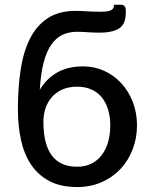

<svg xmlns="http://www.w3.org/2000/svg" viewBox="-20 -766 624 794"><path d="M299 -76.5Q332.5 -76.5 358 -89.2Q383.5 -102 400.8 -124.8Q418 -147.5 427 -178.8Q436 -210 436 -246.5Q436 -283 427 -312.8Q418 -342.5 400.8 -363.5Q383.5 -384.5 358 -396Q332.5 -407.5 299 -407.5Q264 -407.5 238 -396Q212 -384.5 194.5 -364.5Q177 -344.5 168.2 -318.2Q159.5 -292 159.5 -262Q159.5 -76.5 299 -76.5ZM479 -746.5Q486.5 -746.5 491 -743.8Q495.5 -741 497.5 -737Q499.5 -733 500 -728Q500.5 -723 500.5 -718.5Q500.5 -697.5 496 -681Q491.5 -664.5 479 -653.5Q466.5 -642.5 445 -636.8Q423.5 -631 390 -631Q366 -631 342 -632.8Q318 -634.5 298.5 -634.5Q264.5 -634.5 237.8 -621.8Q211 -609 191.5 -580.5Q172 -552 160.2 -506.2Q148.5 -460.5 144.5 -394.5Q170.5 -439 214.8 -465.2Q259 -491.5 324.5 -491.5Q370 -491.5 410.5 -473.2Q451 -455 481.2 -422.2Q511.5 -389.5 529 -344.8Q546.5 -300 546.5 -247.5Q546.5 -194.5 528.5 -148Q510.5 -101.5 478 -67Q445.5 -32.5 400 -12.5Q354.5 7.5 299 7.5Q231 7.5 184.2 -17.2Q137.5 -42 108.5 -85.2Q79.5 -128.5 66.8 -187.2Q54 -246 54 -314.5Q54 -402.5 65.2 -477Q76.5 -551.5 103.8 -605.8Q131 -660 177 -690.5Q223 -721 293 -721Q315.5 -721 339.8 -719.2Q364 -717.5 391 -717.5Q409 -717.5 420.5 -718.8Q432 -720 438.8 -723.5Q445.5 -727 448.5 -732.5Q451.5 -738 452 -746.5Z"/></svg>

Font: Lato SemiBold
Style: Regular
Weight: 600
Designer: Lukasz Dziedzic with Adam Twardoch and Botio Nikoltchev
Foundry: tyPoland Lukasz Dziedzic
Version: Version 2.015; 2015-08-06; http://www.latofonts.com/